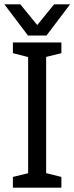

<svg xmlns="http://www.w3.org/2000/svg" viewBox="-20 -862 342 882"><path d="M109.2 0V-667H192V0ZM39.2 -667H119.2L124 -596.2L39.2 -617.8ZM39.2 0V-49.2L124.2 -70L119.2 0ZM182 0 175.3 -70.8 262 -49.2V0ZM173.7 -596 182 -667H262V-617.8ZM111.8 -698.7 228.5 -842H301.8L193.5 -698.7ZM190.2 -698.7H108.5L0.2 -842H73.5Z"/></svg>

Font: Epunda Slab Light
Style: Regular
Weight: 300
Designer: Simon Atzbach
Foundry: typofactur
Version: Version 1.102